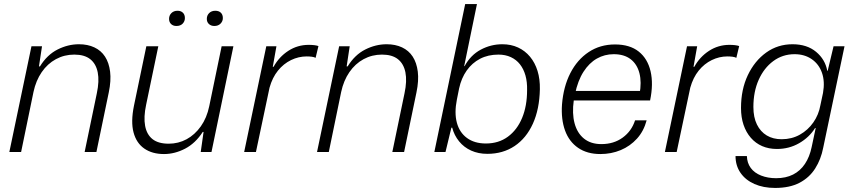

<svg xmlns="http://www.w3.org/2000/svg" viewBox="-20 -749 4206 946"><path d="M26 0 135 -521H187L172 -422H177Q212 -479 263.5 -505Q315 -531 369 -531Q412 -531 445 -515.5Q478 -500 497.5 -470Q517 -440 522.5 -396Q528 -352 516 -294L455 0H397L457 -289Q470 -350 461.5 -392.5Q453 -435 424.5 -457.5Q396 -480 346 -480Q297 -480 255.5 -457.5Q214 -435 185.5 -393.5Q157 -352 145 -296L84 0Z M788 10Q730 10 691 -17Q652 -44 638 -96.5Q624 -149 640 -228L701 -521H760L700 -233Q687 -172 695 -129Q703 -86 731.5 -63.5Q760 -41 811 -41Q859 -41 899.5 -63Q940 -85 969.5 -126.5Q999 -168 1011 -226L1072 -521H1130L1022 0H969L983 -99H979Q943 -43 892 -16.5Q841 10 788 10ZM1036 -621Q1020 -621 1009.5 -630.5Q999 -640 999 -656Q999 -673 1010.5 -684.5Q1022 -696 1041 -696Q1058 -696 1068 -686.5Q1078 -677 1078 -660Q1078 -644 1066.5 -632.5Q1055 -621 1036 -621ZM849 -621Q833 -621 823 -630.5Q813 -640 813 -656Q813 -673 824.5 -684.5Q836 -696 855 -696Q871 -696 881 -686.5Q891 -677 891 -660Q891 -644 880 -632.5Q869 -621 849 -621Z M1183 0 1292 -521H1342L1324 -420H1328Q1355 -469 1400.5 -498.5Q1446 -528 1501 -528Q1516 -528 1528.5 -526.5Q1541 -525 1549 -522L1535 -464Q1528 -468 1516 -469.5Q1504 -471 1491 -471Q1451 -471 1414 -453Q1377 -435 1349.5 -401Q1322 -367 1308 -317L1241 0Z M1542 0 1651 -521H1703L1688 -422H1693Q1728 -479 1779.5 -505Q1831 -531 1885 -531Q1928 -531 1961 -515.5Q1994 -500 2013.5 -470Q2033 -440 2038.5 -396Q2044 -352 2032 -294L1971 0H1913L1973 -289Q1986 -350 1977.5 -392.5Q1969 -435 1940.5 -457.5Q1912 -480 1862 -480Q1813 -480 1771.5 -457.5Q1730 -435 1701.5 -393.5Q1673 -352 1661 -296L1600 0Z M2381 9Q2337 9 2301.5 -7Q2266 -23 2242 -52.5Q2218 -82 2208 -120H2204L2175 0H2120L2272 -729H2330L2267 -423H2269Q2299 -478 2349 -504.5Q2399 -531 2455 -531Q2498 -531 2532.5 -515Q2567 -499 2591.5 -469.5Q2616 -440 2628.5 -399.5Q2641 -359 2640 -309Q2638 -211 2605.5 -139.5Q2573 -68 2515.5 -29.5Q2458 9 2381 9ZM2374 -42Q2437 -42 2482.5 -75.5Q2528 -109 2552.5 -168Q2577 -227 2577 -305Q2578 -345 2569 -377Q2560 -409 2542 -432Q2524 -455 2497 -467.5Q2470 -480 2436 -480Q2385 -480 2345.5 -459.5Q2306 -439 2279.5 -401.5Q2253 -364 2242 -313L2231 -258Q2218 -193 2231 -144.5Q2244 -96 2281 -69Q2318 -42 2374 -42Z M2938 10Q2873 10 2828.5 -20.5Q2784 -51 2764 -106Q2744 -161 2749 -234Q2756 -322 2790 -388.5Q2824 -455 2880.5 -492.5Q2937 -530 3010 -530Q3083 -530 3127 -495Q3171 -460 3185.5 -397.5Q3200 -335 3183 -254H2807Q2798 -190 2811 -141.5Q2824 -93 2857.5 -66Q2891 -39 2943 -39Q3004 -39 3048 -71Q3092 -103 3109 -156H3166Q3152 -103 3118.5 -66Q3085 -29 3038.5 -9.5Q2992 10 2938 10ZM2813 -285 2801 -301H3145L3131 -285Q3142 -344 3130.5 -388.5Q3119 -433 3087 -457.5Q3055 -482 3004 -482Q2959 -482 2921 -460.5Q2883 -439 2855 -395.5Q2827 -352 2813 -285Z M3256 0 3365 -521H3415L3397 -420H3401Q3428 -469 3473.5 -498.5Q3519 -528 3574 -528Q3589 -528 3601.5 -526.5Q3614 -525 3622 -522L3608 -464Q3601 -468 3589 -469.5Q3577 -471 3564 -471Q3524 -471 3487 -453Q3450 -435 3422.5 -401Q3395 -367 3381 -317L3314 0Z M3799 177Q3741 177 3697 157.5Q3653 138 3628.5 102.5Q3604 67 3604 20H3660Q3661 54 3679 78.5Q3697 103 3730 116Q3763 129 3804 129Q3852 129 3887.5 111Q3923 93 3946 58.5Q3969 24 3979 -24L3999 -118H3996Q3967 -72 3917.5 -43.5Q3868 -15 3808 -15Q3768 -15 3735.5 -29Q3703 -43 3679.5 -70Q3656 -97 3643.5 -134Q3631 -171 3631 -217Q3631 -308 3664.5 -378.5Q3698 -449 3755 -490Q3812 -531 3885 -531Q3956 -531 4001 -493.5Q4046 -456 4056 -400H4058L4087 -521H4141L4036 -21Q4025 36 3996.5 81Q3968 126 3919.5 151.5Q3871 177 3799 177ZM3831 -63Q3881 -63 3921 -85.5Q3961 -108 3987.5 -146Q4014 -184 4022 -230L4035 -291Q4045 -347 4030 -390Q4015 -433 3979.5 -457.5Q3944 -482 3895 -482Q3836 -482 3790 -448Q3744 -414 3718 -355.5Q3692 -297 3692 -222Q3692 -171 3709.5 -135.5Q3727 -100 3758 -81.5Q3789 -63 3831 -63Z"/></svg>

Font: Mona Sans ExtraLight Light
Style: Italic
Weight: 300
Italic angle: -11.6951°
Version: Version 2.000